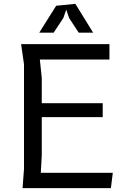

<svg xmlns="http://www.w3.org/2000/svg" viewBox="-20 -980 690 1000"><path d="M567.5 -80 557.5 0H97.5L105 -100V-645L90 -750H550V-670H187.5L197.5 -575V-442.5H515V-370H197.5V-170L192.5 -80ZM465 -810H390L340 -886L325 -930L310 -886.5L259.5 -810H184.5L272.5 -950L372.5 -960Z"/></svg>

Font: B612 Mono
Style: Regular
Weight: 400
Version: Version 1.005